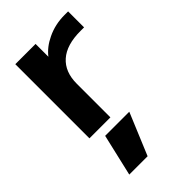

<svg xmlns="http://www.w3.org/2000/svg" viewBox="-238 -606 962 962"><g transform="rotate(-45 242.5 -125.5)"><path d="M304.7 48.8 211.9 271.5H82L133.8 48.8ZM69.3 -523.4H212.9V-432.6Q243.2 -471.7 294.9 -496.1Q351.6 -523.4 418 -523.4H443.4V-410.2H418Q319.3 -410.2 268.6 -365.2Q217.8 -320.3 217.8 -236.3V2H69.3Z"/></g></svg>

Font: Nasu
Style: Bold
Weight: 700
Designer: Ryoko NISHIZUKA (kana &amp; ideographs); Paul D. Hunt (Latin, Greek &amp; Cyrillic); Wenlong ZHANG (bopomofo); Sandoll C
Version: Version 2014.1215